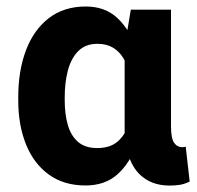

<svg xmlns="http://www.w3.org/2000/svg" viewBox="-20 -558 604 588"><path d="M35.9 -260.7Q35.9 -341.9 59.7 -404.4Q83.5 -467 129.6 -502.5Q175.8 -538.1 242.8 -538.1Q302.1 -538.1 340 -502.3Q377.9 -466.6 399.2 -405.2Q420.5 -343.8 429.3 -266V-249.1Q420.7 -175.3 399.3 -116.7Q377.8 -58.2 339.7 -24.1Q301.6 10 241.8 10Q175.5 10 129.4 -23.5Q83.4 -56.9 59.7 -115.7Q35.9 -174.5 35.9 -250.5ZM178.2 -250.5Q178.2 -208.7 187.6 -175.6Q197 -142.6 218.8 -123.6Q240.6 -104.6 277.4 -104.6Q314.2 -104.6 336.5 -121.6Q358.9 -138.7 370.8 -169.1Q382.7 -199.6 387.4 -239.4V-273.1Q384.2 -306.4 376.8 -334.1Q369.3 -361.7 356.6 -381.8Q343.8 -401.9 324.7 -412.8Q305.6 -423.8 278.4 -423.8Q242 -423.8 219.9 -401.8Q197.9 -379.7 188 -342.6Q178.2 -305.6 178.2 -260.7ZM503.7 -528.3V-171.6Q503.7 -134.6 513.1 -120.9Q522.5 -107.2 538.7 -107.2Q542.1 -107.2 544.6 -107.8Q547.2 -108.3 548.8 -108.8L560.9 -2Q544.9 5.9 530.5 8.1Q516 10.3 499.2 10.3Q441.6 10.3 406.1 -25.6Q370.5 -61.4 361.7 -139.1V-415.3L380.6 -528.3Z"/></svg>

Font: Heebo
Style: Regular
Weight: 400
Designer: Oded Ezer
Foundry: Ezer Type House
Version: Version 3.100